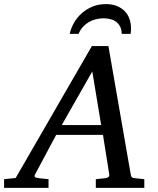

<svg xmlns="http://www.w3.org/2000/svg" viewBox="-73 -910 766 930"><path d="M374 -564 226.1 -304.2H417ZM391.1 0V-42L437 -46.9Q459 -49.8 456.1 -65.9L425.8 -256.8H199.2L97.2 -65.9Q91.8 -56.2 96.9 -52.2Q102.1 -48.3 116.2 -46.9L162.1 -42V0H-53.2V-42L2.9 -47.9L372.1 -687H452.1L560.1 -65.9Q561.5 -56.2 565.4 -52Q569.3 -47.9 580.1 -46.9L626 -42V0ZM561.5 -774.4Q561.5 -767.6 561.3 -760.3Q561 -752.9 559.6 -746.1H516.6Q516.1 -766.6 509 -780.8Q502 -794.9 490 -804Q478 -813 462.2 -817.1Q446.3 -821.3 428.7 -821.3Q411.1 -821.3 393.1 -817.1Q375 -813 358.9 -804Q342.8 -794.9 329.6 -780.8Q316.4 -766.6 307.6 -746.1H264.6Q270 -771.5 284.2 -797.4Q298.3 -823.2 320.8 -843.8Q343.3 -864.3 373 -877.2Q402.8 -890.1 439.5 -890.1Q471.2 -890.1 494.4 -880.4Q517.6 -870.6 532.5 -854.5Q547.4 -838.4 554.4 -817.4Q561.5 -796.4 561.5 -774.4Z"/></svg>

Font: Charis SIL Afr
Style: Italic
Weight: 400
Italic angle: -11°
Foundry: SIL International
Version: Version 5.000